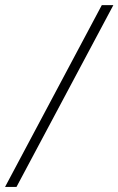

<svg xmlns="http://www.w3.org/2000/svg" viewBox="-36 -734 465 754"><path d="M409.2 -713.9 28.8 0H-16.1L363.8 -713.9Z"/></svg>

Font: TypoPRO Open Sans Condensed
Style: Italic
Weight: 300
Width: 3
Italic angle: -12°
Foundry: Ascender Corporation
Version: Version 1.10